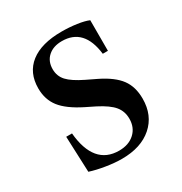

<svg xmlns="http://www.w3.org/2000/svg" viewBox="-134 -634 705 745"><g transform="rotate(-30 218.0 -261.5)"><path d="M201.5 10.5Q169.5 10.5 130.8 4.2Q92 -2 63 -11.5L56.5 -172H82.5Q89 -98 120.5 -60.2Q152 -22.5 208 -22.5Q251.5 -22.5 277.8 -46.8Q304 -71 304 -110.5Q304 -143.5 284.5 -167.2Q265 -191 217 -215.5L175.5 -236Q111.5 -268 84 -303.2Q56.5 -338.5 56.5 -388.5Q56.5 -458.5 105.2 -496.5Q154 -534.5 244.5 -534.5Q279.5 -534.5 312.2 -529.8Q345 -525 363.5 -517V-380H340.5Q326 -502 227 -502Q188.5 -502 165.2 -481.2Q142 -460.5 142 -425Q142 -394 162.2 -372Q182.5 -350 231 -326.5L276.5 -304.5Q335.5 -275.5 361.5 -240.5Q387.5 -205.5 387.5 -152Q387.5 -77.5 337.5 -33.5Q287.5 10.5 201.5 10.5Z"/></g></svg>

Font: Libre Caslon Text
Style: Regular
Weight: 400
Designer: Pablo Impallari, Rodrigo Fuenzalida, Katja Schimmel
Foundry: Pablo Impallari, Rodrigo Fuenzalida
Version: Version 2.000